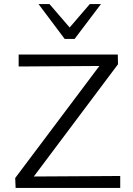

<svg xmlns="http://www.w3.org/2000/svg" viewBox="-20 -927 654 947"><path d="M57 0 55 -49 508 -652 539 -602 72 -599V-658H561L562 -610L109 -6L80 -56L573 -59V0ZM299 -735 312 -778 423 -907H478L348 -735ZM299 -735 170 -907H224L336 -777L348 -735Z"/></svg>

Font: Ysabeau Office
Style: Regular
Weight: 400
Designer: Christian Thalmann (Catharsis Fonts)
Version: Version 2.001;gftools[0.9.30]; featfreeze: tnum,lnum,ss02